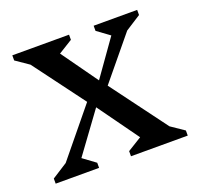

<svg xmlns="http://www.w3.org/2000/svg" viewBox="-88 -544 655 638"><g transform="rotate(-20 239.5 -225.0)"><path d="M6 0V-18.1L60.7 -53.1L197.2 -219.7L62.6 -400.2L16.4 -431.9V-450H217V-431.9L167.4 -401.2L258.7 -273.3L348.2 -399.6L304 -431.9V-450H457.9V-431.9L403.4 -396.9L279.8 -246.9L426.4 -49.8L473 -18.1V0H272.3V-18.1L322.4 -49L219.1 -192.5L115.3 -50.6L159.5 -18.1V0Z"/></g></svg>

Font: Ancizar Serif Light
Style: Regular
Weight: 300
Designer: Cesar Puertas, Viviana Monsalve, Julian Moncada, Julian Prieto, Jose Castro, Felipe Aragon, Mariel Hernandez, Sara Alarc
Version: Version 8.100